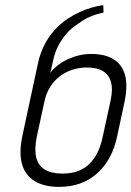

<svg xmlns="http://www.w3.org/2000/svg" viewBox="-20 -723 514 751"><path d="M336 -512Q305 -512 274.5 -502.5Q244 -493 218.5 -476.5Q193 -460 177 -438L187 -483Q195 -522 212 -551.5Q229 -581 250 -602Q268 -619 302 -641.5Q336 -664 385 -674L384 -703Q335 -696 290 -675Q245 -654 214 -626Q180 -595 158.5 -556.5Q137 -518 128 -473L67 -189Q54 -125 66 -81.5Q78 -38 115 -15Q152 8 211 8Q301 8 360 -45Q419 -98 438 -189L467 -324Q480 -386 469.5 -427.5Q459 -469 425.5 -490.5Q392 -512 336 -512ZM320 -459Q359 -459 382.5 -445Q406 -431 414 -402.5Q422 -374 413 -332L382 -189Q372 -140 351 -108Q330 -76 299 -60Q268 -44 225 -44Q181 -44 155 -60Q129 -76 121.5 -108Q114 -140 124 -189L154 -327Q161 -359 176.5 -383.5Q192 -408 214.5 -425Q237 -442 264 -450.5Q291 -459 320 -459Z"/></svg>

Font: Advent Pro
Style: Italic
Weight: 400
Italic angle: -12°
Designer: VivaRado, Andreas Kalpakidis
Foundry: VivaRado, Andreas Kalpakidis
Version: Version 3.000